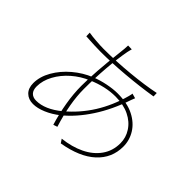

<svg xmlns="http://www.w3.org/2000/svg" viewBox="-170 -1042 1341 1341"><g transform="rotate(45 500.0 -372.0)"><path d="M443 -764 438 -743Q423 -663 414.5 -558.5Q406 -454 406 -346Q406 -207 462 -29L432 -19Q407 -101 392.5 -186.5Q378 -272 378 -350Q378 -485 403 -697L408 -744L410 -780L447 -779Q444 -769 443 -764ZM786 -687 787 -654Q669 -635 540.5 -624Q412 -613 304 -613Q254 -613 158 -619L157 -654Q184 -649 230 -645.5Q276 -642 303 -642Q428 -642 559 -654.5Q690 -667 786 -687ZM694 -526Q648 -388 577.5 -280Q507 -172 421 -102Q373 -64 322 -42.5Q271 -21 229 -21Q183 -21 155 -48.5Q127 -76 127 -126Q127 -190 164 -254.5Q201 -319 262 -370.5Q323 -422 393 -450Q442 -470 497 -481Q552 -492 595 -492Q692 -492 756 -459Q819 -427 852.5 -373.5Q886 -320 886 -257Q886 -144 803 -67.5Q720 9 561 36L542 8Q633 -2 703.5 -36Q774 -70 814.5 -127Q855 -184 855 -259Q855 -315 825 -361Q794 -410 736.5 -438Q679 -466 600 -466Q501 -466 395 -420Q330 -393 276.5 -346.5Q223 -300 191.5 -242Q160 -184 160 -126Q160 -90 178 -71.5Q196 -53 228 -53Q315 -53 411 -132Q596 -287 663 -534Q664 -540 666.5 -548.5Q669 -557 669 -564L705 -554Q697 -536 694 -526Z"/></g></svg>

Font: Merged Yaku Han JP Thin
Style: Regular
Weight: 250
Designer: Ryoko NISHIZUKA 西塚涼子 (kana, bopomofo & ideographs); Paul D. Hunt (Latin, Greek & Cyrillic); Sandoll Communications 산돌커뮤니
Foundry: Adobe
Version: Version 2.004